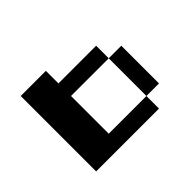

<svg xmlns="http://www.w3.org/2000/svg" viewBox="-88 -525 675 675"><g transform="rotate(-45 250.0 -187.5)"><path d="M62.5 -375H187.5V-312.5H375V-250H187.5V-62.5H375V0H62.5ZM375 -250H437.5V-62.5H375Z"/></g></svg>

Font: Half Eighties
Style: Regular
Weight: 400
Monospace: yes
Designer: Jayvee Enaguas (HarvettFox96)
Version: 20191127.01dev02